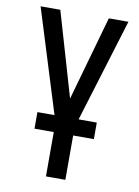

<svg xmlns="http://www.w3.org/2000/svg" viewBox="-83 -584 611 843"><g transform="rotate(10 222.0 -162.5)"><path d="M360.4 5.4V-68.4H279.3L420.4 -528.3H333L226.6 -151.9L116.7 -528.3H28.8L171.9 -68.4H95.7V5.4H181.6V203.1H268.1V5.4Z"/></g></svg>

Font: Roboto Condensed
Style: Regular
Weight: 400
Designer: Google
Version: Version 2.134; 2016